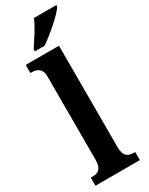

<svg xmlns="http://www.w3.org/2000/svg" viewBox="-246 -1003 813 1046"><g transform="rotate(-30 161.0 -479.5)"><path d="M95 -812V-799H156C213 -838 301 -914 322 -949V-959H181C164 -914 122 -855 95 -812ZM15 0H294V-51H285C249 -51 224 -64 224 -123V-760H15V-709H25C48 -709 86 -701 86 -647V-123C86 -64 61 -51 25 -51H15Z"/></g></svg>

Font: Noto Serif Sinhala Condensed
Style: Bold
Weight: 700
Width: 3
Designer: Jelle Bosma - Monotype Design Team
Foundry: Monotype Imaging Inc.
Version: Version 2.007